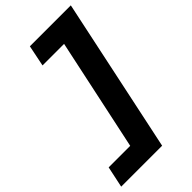

<svg xmlns="http://www.w3.org/2000/svg" viewBox="-321 -824 1008 1008"><g transform="rotate(-45 183.0 -320.0)"><path d="M-60 110 -35 -8H125L258 -632H98L122 -750H426L244 110Z"/></g></svg>

Font: Geist
Style: Bold Italic
Weight: 700
Italic angle: -12°
Designer: Basement.studio, Andrés Briganti, Mateo Zaragoza
Foundry: Basement.studio, Vercel, Andrés Briganti, Guido Ferreyra, Mateo Zaragoza
Version: Version 1.500; ttfautohint (v1.8.4.7-5d5b)